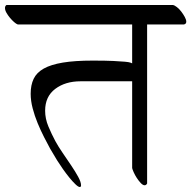

<svg xmlns="http://www.w3.org/2000/svg" viewBox="-49 -707 767 770"><path d="M152 -111Q141 -131 127.5 -157.5Q114 -184 102 -213Q90 -242 82 -272.5Q74 -303 74 -331Q74 -366 86 -391Q98 -416 126.5 -432Q155 -448 203 -456Q251 -464 323 -464Q375 -464 405.5 -462.5Q436 -461 452 -459.5Q468 -458 473.5 -456Q479 -454 481 -453V-609H22Q16 -611 7.5 -618.5Q-1 -626 -9 -635.5Q-17 -645 -23 -655.5Q-29 -666 -29 -675Q-29 -683 -23 -687H644Q651 -686 660.5 -678.5Q670 -671 678 -660.5Q686 -650 692 -639Q698 -628 698 -620Q698 -611 689 -609H541V29Q537 36 531 36Q524 36 515.5 27Q507 18 499.5 6.5Q492 -5 487 -16.5Q482 -28 481 -33V-381H274Q213 -381 172.5 -350.5Q132 -320 132 -263Q132 -231 145 -200Q158 -169 173 -141Q185 -119 202.5 -93.5Q220 -68 236.5 -43.5Q253 -19 264.5 2Q276 23 276 36Q276 43 271 43Q265 43 253.5 32Q242 21 229 5Q216 -11 203 -29.5Q190 -48 180 -64Z"/></svg>

Font: Asar
Style: Regular
Weight: 400
Designer: Eben Sorkin
Foundry: Eben Sorkin, Pria Ravichandran
Version: Version 1.003; ttfautohint (v1.3) -l 8 -r 50 -G 0 -x 0 -H 45